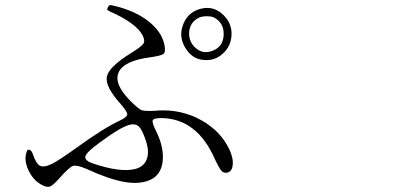

<svg xmlns="http://www.w3.org/2000/svg" viewBox="-20 -730 1540 744"><path d="M210 -39.1Q248 -82 262.7 -86.9Q277.3 -91.8 313.5 -76.2Q402.3 -35.2 462.4 -24.9Q522.5 -14.6 563.5 -33.7Q604.5 -52.7 610.4 -105.5Q616.2 -158.2 585 -221.7Q568.4 -254.9 571.8 -263.7Q575.2 -272.5 605.5 -272.5Q745.1 -270.5 813.5 -111.3Q828.1 -81.1 835.9 -70.8Q843.8 -60.5 854.5 -60.5Q877 -60.5 881.3 -87.4Q885.7 -114.3 869.1 -150.4Q835 -222.7 759.3 -264.6Q683.6 -306.6 593.8 -301.8Q589.8 -301.8 584 -300.8Q541 -298.8 529.8 -302.7Q518.6 -306.6 493.2 -331.1Q489.3 -335 486.3 -337.9Q419.9 -404.3 439.5 -449.2Q459 -494.1 560.5 -507.8Q605.5 -513.7 614.3 -522Q623 -530.3 616.2 -560.5Q604.5 -609.4 554.2 -648.4Q503.9 -687.5 427.7 -706.1Q410.2 -710.9 405.8 -710Q401.4 -709 397.9 -701.7Q394.5 -694.3 396 -691.9Q397.5 -689.5 408.2 -684.6Q508.8 -639.6 533.2 -591.8Q543 -571.3 535.2 -560.1Q527.3 -548.8 486.3 -523.4Q401.4 -470.7 394 -432.6Q386.7 -394.5 448.2 -326.2Q473.6 -296.9 473.1 -286.6Q472.7 -276.4 444.3 -262.7Q380.9 -233.4 273.4 -155.3Q208 -108.4 180.7 -94.7Q148.4 -79.1 132.8 -88.9Q119.1 -97.7 106.4 -134.8Q102.5 -146.5 94.7 -149.4Q86.9 -152.3 84 -143.6Q71.3 -111.3 90.3 -70.3Q109.4 -29.3 145.5 -11.7Q163.1 -2.9 174.8 -7.8Q186.5 -12.7 210 -39.1ZM339.8 -96.7Q301.8 -109.4 313 -129.4Q324.2 -149.4 399.4 -201.2Q450.2 -236.3 474.6 -244.1Q502 -253.9 517.6 -240.2Q531.2 -227.5 544.9 -185.5Q559.6 -142.6 548.8 -113.3Q538.1 -84 503.9 -75.2Q446.3 -60.5 339.8 -96.7ZM843.8 -522.5Q875 -550.8 877 -592.8Q879.9 -637.7 846.7 -670.9Q807.6 -710 755.4 -695.3Q703.1 -680.7 686.5 -626Q673.8 -584 698.7 -543.5Q723.6 -502.9 765.6 -498Q811.5 -492.2 843.8 -522.5ZM737.3 -544.9Q710.9 -568.4 712.9 -605.5Q715.8 -644.5 752 -662.1Q762.7 -667 781.2 -667Q799.8 -667 809.6 -662.1Q848.6 -640.6 846.7 -594.7Q844.7 -548.8 803.7 -533.2Q765.6 -518.6 737.3 -544.9Z"/></svg>

Font: Bpmf GenWan Min R
Style: R
Weight: 400
Foundry: But Ko
Version: Version 1.320